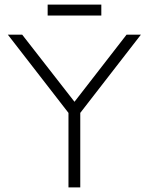

<svg xmlns="http://www.w3.org/2000/svg" viewBox="-20 -810 644 830"><path d="M276 0V-322L14 -660H76L302 -370L527 -660H589L327 -322V0ZM186 -743V-790H418V-743Z"/></svg>

Font: Lil Grotesk Light
Style: Regular
Weight: 300
Designer: Bastien Sozeau
Foundry: NBR — Bastien Sozeau
Version: Version 3.003; ttfautohint (v1.8.4.7-5d5b);gftools[0.9.33]